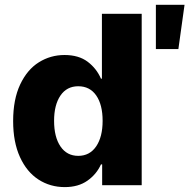

<svg xmlns="http://www.w3.org/2000/svg" viewBox="-20 -764 781 792"><path d="M34.2 -264.6Q34.2 -354 63.2 -415.5Q92.3 -477.1 140.4 -507.1Q188.5 -537.1 246.1 -537.1Q304.7 -537.1 341.6 -509.3Q378.4 -481.4 396.5 -439.5H400.4V-707H564.5V0H401.4V-85.9H396.5Q378.4 -45.4 340.8 -18.8Q303.2 7.8 247.1 7.8Q187 7.8 138.7 -23.4Q90.3 -54.7 62.3 -116.2Q34.2 -177.7 34.2 -264.6ZM403.3 -265.6Q403.3 -332 377 -370.1Q350.6 -408.2 302.7 -408.2Q255.4 -408.2 229.2 -369.6Q203.1 -331.1 203.1 -265.6Q203.1 -198.7 229.5 -159.9Q255.9 -121.1 302.7 -121.1Q350.1 -121.1 376.7 -160.2Q403.3 -199.2 403.3 -265.6ZM623 -744.1H741.2L715.8 -561.5H623Z"/></svg>

Font: Pretendard GOV ExtraBold
Style: Regular
Weight: 800
Designer: Base glyphs from Inter by Rasmus Andersson; Hangeul glyphs from Noto Sans CJK(Source Han Sans) by Jang Soo-young and Kan
Foundry: Kil Hyung-jin
Version: Version 1.309